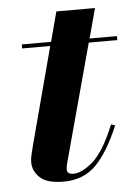

<svg xmlns="http://www.w3.org/2000/svg" viewBox="-46 -596 454 643"><g transform="rotate(-5 181.0 -275.0)"><path d="M330.5 -163Q294.5 -76.5 252 -33.2Q209.5 10 143 10Q85.5 10 62.5 -12.8Q39.5 -35.5 39.5 -63.5Q39.5 -75 43.2 -91.2Q47 -107.5 51 -122.5L137 -446.5H42.5V-460H141L167.5 -560H297.5L270.5 -460H362.5V-446.5H266.5L160.5 -55Q159 -50 157.5 -43.2Q156 -36.5 156 -29.5Q156 -13.5 177.5 -13.5Q206 -13.5 243.2 -45.8Q280.5 -78 317 -167Z"/></g></svg>

Font: Bodoni* 16pt
Style: Bold Italic
Weight: 700
Italic angle: -13°
Version: Version 2.3